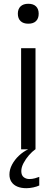

<svg xmlns="http://www.w3.org/2000/svg" viewBox="-20 -780 288 1003"><path d="M90.3 0V-528.3H165.5V0ZM127.9 -656.2Q101.6 -656.2 87.4 -669.9Q73.2 -683.6 73.2 -708.5Q73.2 -732.9 87.4 -746.6Q101.6 -760.3 127.9 -760.3Q154.3 -760.3 168.2 -746.6Q182.1 -732.9 182.1 -708.5Q182.1 -683.6 168.2 -669.9Q154.3 -656.2 127.9 -656.2ZM117.7 203.1Q90.3 203.1 70.6 194.8Q50.8 186.5 40 170.4Q29.3 154.3 29.3 131.8Q29.3 105.5 43 79.8Q56.6 54.2 78.9 33.2Q101.1 12.2 127.4 0H164.6Q147.9 11.7 131.1 31Q114.3 50.3 102.8 72.3Q91.3 94.2 91.3 113.8Q91.3 135.7 103.8 145.5Q116.2 155.3 133.8 155.3Q147.9 155.3 162.4 151.4Q176.8 147.5 185.1 144V189Q172.9 194.8 154.1 199Q135.3 203.1 117.7 203.1Z"/></svg>

Font: Comme Light
Style: Regular
Weight: 300
Version: Version 1.000;gftools[0.9.27]